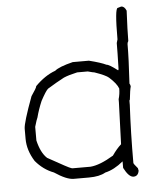

<svg xmlns="http://www.w3.org/2000/svg" viewBox="-49 -702 587 741"><g transform="rotate(-5 244.0 -331.0)"><path d="M448.2 -660.2Q460.4 -660.2 467.8 -642.6Q463.9 -564.9 463.9 -525.4Q460 -519 460 -513.7Q460 -458.5 454.1 -361.3Q458 -355 458 -349.6Q454.1 -336.9 450.2 -298.8Q448.2 -298.8 448.2 -293V-279.3Q442.4 -170.9 442.4 -54.7Q442.4 -51.3 458 -33.2L460 -23.4Q456.5 -2 438.5 -2Q420.4 -2 401.4 -39.1V-64.5Q366.2 -35.2 331.1 -27.3Q308.1 -13.7 266.6 -13.7H208Q180.2 -13.7 133.8 -44.9Q93.3 -60.1 63.5 -95.7Q36.1 -139.2 36.1 -183.6V-222.7Q36.1 -245.6 73.2 -345.7Q94.7 -376.5 94.7 -382.8Q132.3 -420.9 172.9 -435.5Q189.5 -449.7 243.2 -462.9H305.7Q352.5 -451.2 372.1 -441.4Q381.8 -441.4 415 -416L417 -419.9Q418.9 -490.2 418.9 -521.5Q418.9 -522.5 422.9 -535.2Q422.9 -656.2 434.6 -656.2ZM77.1 -226.6V-173.8Q88.4 -125.5 112.3 -103.5Q195.8 -56.6 200.2 -56.6Q203.6 -54.7 208 -54.7H276.4Q313 -57.6 366.2 -89.8Q383.8 -115.2 401.4 -130.9Q407.2 -283.2 407.2 -293V-304.7Q413.1 -324.2 413.1 -345.7Q406.2 -365.2 377.9 -390.6Q366.7 -400.9 323.2 -416Q319.3 -416 297.9 -421.9H256.8Q223.6 -414.6 204.1 -406.2Q175.3 -391.1 139.6 -369.1Q130.9 -362.3 110.4 -324.2Q96.7 -292 88.9 -261.7Q85.9 -256.8 77.1 -226.6Z"/></g></svg>

Font: CEF Fonts CJK
Style: Regular
Weight: 400
Designer: PartyBoss (派对大魔王)
Version: Release 2.25